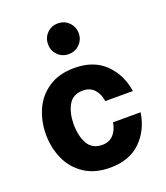

<svg xmlns="http://www.w3.org/2000/svg" viewBox="-144 -885 861 994"><g transform="rotate(-20 286.0 -388.5)"><path d="M37 -266Q37 -338 64.5 -400.5Q92 -463 149.5 -501.5Q207 -540 292 -540Q398 -540 460.5 -479Q523 -418 537 -324H385Q379 -365 356 -390Q333 -415 294 -415Q238 -415 214 -371.5Q190 -328 190 -266Q190 -203 214 -159.5Q238 -116 294 -116Q333 -116 356 -141.5Q379 -167 385 -207H537Q523 -113 461 -52Q399 9 292 9Q207 9 149.5 -30Q92 -69 64.5 -131.5Q37 -194 37 -266ZM207 -701Q207 -737 231 -761.5Q255 -786 291 -786Q327 -786 351.5 -761.5Q376 -737 376 -701Q376 -666 351.5 -641.5Q327 -617 291 -617Q255 -617 231 -641.5Q207 -666 207 -701Z"/></g></svg>

Font: Be Vietnam ExtraBold
Style: Regular
Weight: 800
Designer: Gabriel Lam
Foundry: TypeRant
Version: Version 4.000